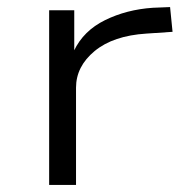

<svg xmlns="http://www.w3.org/2000/svg" viewBox="-20 -523 534 543"><path d="M119 0V-494H190V-379H189Q216 -436 277 -466Q338 -496 412 -501L461 -503L468 -433L394 -428Q300 -422 247.5 -378.5Q195 -335 195 -275V0Z"/></svg>

Font: Nunito Sans 7pt Expanded Light
Style: Regular
Weight: 300
Width: 7
Designer: Vernon Adams
Foundry: Vernon Adams
Version: Version 3.101;gftools[0.9.27]